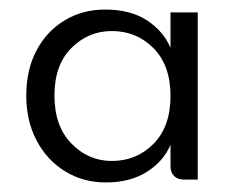

<svg xmlns="http://www.w3.org/2000/svg" viewBox="-20 -729 485 402"><path d="M35 -529Q35 -583 56.5 -623.5Q78 -664 115.5 -686.5Q153 -709 200 -709Q253 -709 287.5 -686.5Q322 -664 337 -629Q353 -601 357 -578Q361 -555 361 -529Q361 -503 356 -476.5Q351 -450 337 -426Q323 -392 288 -369.5Q253 -347 202 -347Q154 -347 116 -370.5Q78 -394 56.5 -435Q35 -476 35 -529ZM94 -529Q94 -465 129.5 -428.5Q165 -392 214 -392Q266 -392 301.5 -428Q337 -464 337 -528Q337 -592 301.5 -628Q266 -664 214 -664Q165 -664 129.5 -628.5Q94 -593 94 -529ZM337 -381V-703H394V-353H365Q352 -353 344.5 -360.5Q337 -368 337 -381Z"/></svg>

Font: Parkinsans Light Light
Style: Regular
Weight: 300
Version: Version 1.000